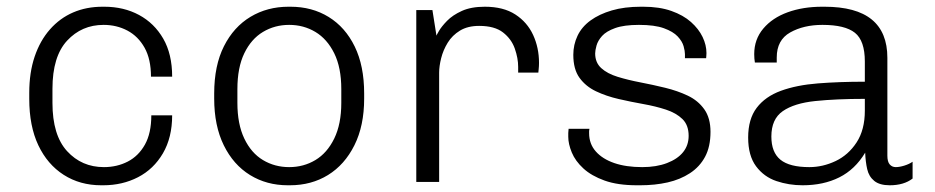

<svg xmlns="http://www.w3.org/2000/svg" viewBox="-20 -541 2780 571"><path d="M281 10Q218 10 169.5 -21Q121 -52 94 -109Q67 -166 67 -247V-265Q67 -325 83 -372.5Q99 -420 128.5 -453.5Q158 -487 197.5 -504Q237 -521 285 -521H290Q348 -521 393.5 -496.5Q439 -472 465.5 -426Q492 -380 492 -313H429Q429 -365 410 -399Q391 -433 359 -450Q327 -467 288 -467Q223 -467 179.5 -420Q136 -373 136 -277V-235Q136 -139 179.5 -91.5Q223 -44 289 -44Q328 -44 360 -60.5Q392 -77 411 -111Q430 -145 430 -198H492Q492 -132 464.5 -85Q437 -38 390.5 -14Q344 10 287 10Z M836 10Q773 10 723.5 -20.5Q674 -51 645.5 -109Q617 -167 617 -248V-263Q617 -346 646 -403.5Q675 -461 725 -491Q775 -521 838 -521H844Q908 -521 957.5 -490.5Q1007 -460 1035 -402.5Q1063 -345 1063 -263V-248Q1063 -167 1034 -109Q1005 -51 955.5 -20.5Q906 10 842 10ZM840 -44Q883 -44 918 -65Q953 -86 974 -129Q995 -172 995 -235V-276Q995 -340 974 -382.5Q953 -425 918 -446Q883 -467 840 -467Q797 -467 762 -446Q727 -425 706.5 -382.5Q686 -340 686 -276V-235Q686 -172 706.5 -129Q727 -86 762 -65Q797 -44 840 -44Z M1218 0V-511H1266L1278 -435Q1278 -436 1285.5 -449Q1293 -462 1309.5 -479Q1326 -496 1353.5 -508.5Q1381 -521 1422 -521Q1477 -521 1512.5 -498Q1548 -475 1565.5 -437Q1583 -399 1583 -354Q1583 -344 1582 -335.5Q1581 -327 1581 -325H1521V-342Q1521 -368 1511 -396.5Q1501 -425 1476 -444.5Q1451 -464 1405 -464Q1371 -464 1348 -450Q1325 -436 1311.5 -414Q1298 -392 1292 -368Q1286 -344 1286 -325V0Z M1874 10Q1817 10 1778 -4Q1739 -18 1715 -40Q1691 -62 1680.5 -87.5Q1670 -113 1670 -134Q1670 -141 1670 -145.5Q1670 -150 1671 -158H1733Q1732 -154 1732 -151.5Q1732 -149 1732 -145Q1732 -113 1752 -90.5Q1772 -68 1807 -56Q1842 -44 1890 -44Q1932 -44 1963.5 -56Q1995 -68 2011.5 -88.5Q2028 -109 2028 -137Q2028 -169 2009.5 -187Q1991 -205 1960.5 -215Q1930 -225 1893.5 -231.5Q1857 -238 1820 -246.5Q1783 -255 1752.5 -269.5Q1722 -284 1703.5 -309.5Q1685 -335 1685 -378Q1685 -408 1697.5 -434.5Q1710 -461 1736 -480Q1762 -499 1799.5 -510Q1837 -521 1886 -521H1893Q1941 -521 1976.5 -508.5Q2012 -496 2035 -475.5Q2058 -455 2069.5 -431Q2081 -407 2081 -383Q2081 -379 2080.5 -373.5Q2080 -368 2080 -368H2017V-380Q2017 -389 2013 -403.5Q2009 -418 1995.5 -432.5Q1982 -447 1954.5 -457Q1927 -467 1880 -467Q1836 -467 1809.5 -457.5Q1783 -448 1770.5 -434Q1758 -420 1754 -405.5Q1750 -391 1750 -382Q1750 -355 1768 -338.5Q1786 -322 1817 -312.5Q1848 -303 1884.5 -296Q1921 -289 1958 -280Q1995 -271 2025.5 -256.5Q2056 -242 2074.5 -216Q2093 -190 2093 -149Q2093 -105 2077 -75Q2061 -45 2032 -26Q2003 -7 1965.5 1.5Q1928 10 1884 10Z M2367 10Q2326 10 2289 -2.5Q2252 -15 2228.5 -46.5Q2205 -78 2205 -132Q2205 -187 2230.5 -220.5Q2256 -254 2302.5 -271Q2349 -288 2412.5 -293Q2476 -298 2552 -298V-358Q2552 -420 2522.5 -443.5Q2493 -467 2426 -467Q2370 -467 2330 -444.5Q2290 -422 2290 -370V-355H2225Q2224 -361 2223.5 -367Q2223 -373 2223 -380Q2223 -424 2250 -456Q2277 -488 2322.5 -504.5Q2368 -521 2425 -521H2432Q2526 -521 2572.5 -483Q2619 -445 2619 -369V-78Q2619 -60 2626 -52Q2633 -44 2644 -44Q2655 -44 2669.5 -48.5Q2684 -53 2694 -60V-10Q2681 0 2664 5Q2647 10 2626 10Q2596 10 2580 -3Q2564 -16 2559 -38Q2554 -60 2553 -87Q2523 -37 2476 -13.5Q2429 10 2367 10ZM2387 -44Q2427 -44 2465 -62Q2503 -80 2527.5 -117.5Q2552 -155 2552 -212V-247Q2467 -247 2404.5 -240.5Q2342 -234 2308 -210.5Q2274 -187 2274 -135Q2274 -88 2301 -66Q2328 -44 2387 -44Z"/></svg>

Font: Chivo Medium ExtraLight
Style: Regular
Weight: 250
Version: Version 2.002